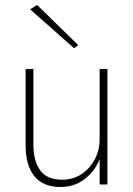

<svg xmlns="http://www.w3.org/2000/svg" viewBox="-20 -735 530 765"><path d="M377 0H408V-460H377ZM113 -159V-460H82V-156Q82 -77 116.5 -33.5Q151 10 222 10Q270 10 308 -15Q346 -40 368.5 -82.5Q391 -125 391 -180H377Q377 -137 357.5 -100Q338 -63 304.5 -41Q271 -19 228 -19Q167 -19 140 -56.5Q113 -94 113 -159ZM100 -698 275 -543 292 -555 128 -715Z"/></svg>

Font: Jost ExtraLight
Style: Regular
Weight: 250
Version: Version 3.710